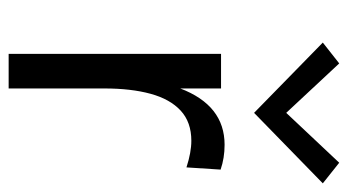

<svg xmlns="http://www.w3.org/2000/svg" viewBox="-196 -590 786 433"><g transform="rotate(90 196.5 -373.0)"><path d="M179 0H101V-479H179V-387Q217 -487 306 -487Q336 -487 362 -478L357 -401Q323 -412 297 -412Q255 -412 229 -388Q203 -364 191 -320Q179 -276 179 -216ZM234 -553.5 75.5 -708.5 122.5 -745.5 234 -626 346.5 -745.5 393 -708.5Z"/></g></svg>

Font: Betina Sans
Style: Regular
Weight: 400
Designer: Jonathan Pinhorn (font) & Cristiano Sobral (main changes)
Version: Version 2.001;April 28, 2021;FontCreator 13.0.0.2655 32-bit;